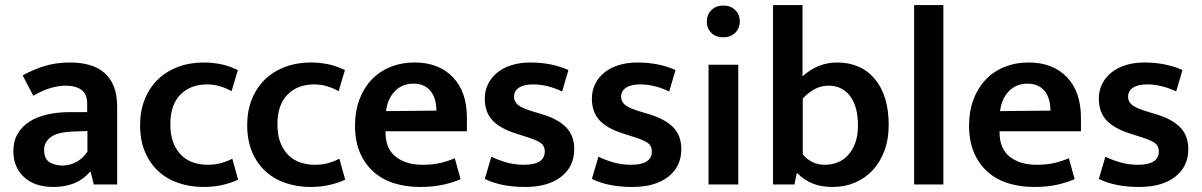

<svg xmlns="http://www.w3.org/2000/svg" viewBox="-20 -732 4770 762"><path d="M70 -433Q114 -457 159 -470.5Q204 -484 258 -484Q300 -484 334 -474.5Q368 -465 393 -444Q418 -423 431.5 -389.5Q445 -356 445 -308V0H352L340 -50H337Q286 10 192 10Q117 10 75 -29.5Q33 -69 33 -132Q33 -172 50 -201Q67 -230 96.5 -249Q126 -268 167 -277.5Q208 -287 256 -287H326V-320Q326 -359 303 -375.5Q280 -392 241 -392Q213 -392 181.5 -383Q150 -374 112 -352ZM327 -212 273 -210Q207 -208 181 -187.5Q155 -167 155 -138Q155 -101 177 -88Q199 -75 228 -75Q257 -75 283.5 -89.5Q310 -104 327 -130Z M804 -78Q836 -78 860.5 -85.5Q885 -93 902 -102L925 -19Q903 -8 867 1Q831 10 788 10Q735 10 689 -5.5Q643 -21 609 -52Q575 -83 555.5 -129Q536 -175 536 -236Q536 -292 554.5 -338Q573 -384 606.5 -416.5Q640 -449 686.5 -466.5Q733 -484 789 -484Q820 -484 853 -478Q886 -472 924 -454L899 -370Q876 -383 852 -390Q828 -397 802 -397Q736 -397 696 -356.5Q656 -316 656 -239Q656 -194 669 -163Q682 -132 703 -113Q724 -94 750.5 -86Q777 -78 804 -78Z M1229 -78Q1261 -78 1285.5 -85.5Q1310 -93 1327 -102L1350 -19Q1328 -8 1292 1Q1256 10 1213 10Q1160 10 1114 -5.5Q1068 -21 1034 -52Q1000 -83 980.5 -129Q961 -175 961 -236Q961 -292 979.5 -338Q998 -384 1031.5 -416.5Q1065 -449 1111.5 -466.5Q1158 -484 1214 -484Q1245 -484 1278 -478Q1311 -472 1349 -454L1324 -370Q1301 -383 1277 -390Q1253 -397 1227 -397Q1161 -397 1121 -356.5Q1081 -316 1081 -239Q1081 -194 1094 -163Q1107 -132 1128 -113Q1149 -94 1175.5 -86Q1202 -78 1229 -78Z M1833 -211H1510V-207Q1510 -142 1550.5 -110Q1591 -78 1657 -78Q1696 -78 1726.5 -85Q1757 -92 1785 -104L1808 -21Q1779 -8 1739 1Q1699 10 1646 10Q1593 10 1546.5 -4Q1500 -18 1465 -48Q1430 -78 1409.5 -124Q1389 -170 1389 -234Q1389 -290 1406 -336Q1423 -382 1454 -415Q1485 -448 1529 -466Q1573 -484 1626 -484Q1721 -484 1777 -426Q1833 -368 1833 -265ZM1712 -293Q1712 -314 1707 -333.5Q1702 -353 1691 -368Q1680 -383 1662.5 -391.5Q1645 -400 1621 -400Q1576 -400 1547 -370Q1518 -340 1512 -291Z M2211 -369Q2152 -397 2096 -397Q2059 -397 2039.5 -384Q2020 -371 2020 -348Q2020 -329 2036 -315.5Q2052 -302 2100 -288L2130 -279Q2194 -260 2226.5 -227Q2259 -194 2259 -140Q2259 -71 2207 -30.5Q2155 10 2065 10Q1968 10 1904 -22L1930 -110Q1959 -96 1991.5 -87Q2024 -78 2059 -78Q2142 -78 2142 -131Q2142 -155 2122.5 -167Q2103 -179 2056 -193L2025 -203Q1963 -223 1933.5 -255.5Q1904 -288 1904 -341Q1904 -372 1917 -398.5Q1930 -425 1953.5 -444Q1977 -463 2010.5 -473.5Q2044 -484 2085 -484Q2126 -484 2164.5 -476.5Q2203 -469 2236 -454Z M2636 -369Q2577 -397 2521 -397Q2484 -397 2464.5 -384Q2445 -371 2445 -348Q2445 -329 2461 -315.5Q2477 -302 2525 -288L2555 -279Q2619 -260 2651.5 -227Q2684 -194 2684 -140Q2684 -71 2632 -30.5Q2580 10 2490 10Q2393 10 2329 -22L2355 -110Q2384 -96 2416.5 -87Q2449 -78 2484 -78Q2567 -78 2567 -131Q2567 -155 2547.5 -167Q2528 -179 2481 -193L2450 -203Q2388 -223 2358.5 -255.5Q2329 -288 2329 -341Q2329 -372 2342 -398.5Q2355 -425 2378.5 -444Q2402 -463 2435.5 -473.5Q2469 -484 2510 -484Q2551 -484 2589.5 -476.5Q2628 -469 2661 -454Z M2792 0V-475H2910V0ZM2851 -584Q2820 -584 2802.5 -602Q2785 -620 2785 -647Q2785 -673 2803 -691.5Q2821 -710 2851 -710Q2880 -710 2898 -692Q2916 -674 2916 -647Q2916 -620 2898 -602Q2880 -584 2851 -584Z M3507 -236Q3507 -179 3490 -133.5Q3473 -88 3443 -56Q3413 -24 3372.5 -7Q3332 10 3286 10Q3239 10 3205.5 -3.5Q3172 -17 3145 -44H3142L3133 0H3048V-712H3165V-429Q3193 -455 3228 -469.5Q3263 -484 3302 -484Q3397 -484 3452 -418.5Q3507 -353 3507 -236ZM3385 -234Q3385 -309 3354 -350.5Q3323 -392 3268 -392Q3237 -392 3211 -377Q3185 -362 3166 -341V-119Q3182 -100 3204 -89Q3226 -78 3254 -78Q3279 -78 3303 -87Q3327 -96 3345 -115.5Q3363 -135 3374 -164Q3385 -193 3385 -234Z M3608 0V-712H3724V0Z M4270 -211H3947V-207Q3947 -142 3987.5 -110Q4028 -78 4094 -78Q4133 -78 4163.5 -85Q4194 -92 4222 -104L4245 -21Q4216 -8 4176 1Q4136 10 4083 10Q4030 10 3983.5 -4Q3937 -18 3902 -48Q3867 -78 3846.5 -124Q3826 -170 3826 -234Q3826 -290 3843 -336Q3860 -382 3891 -415Q3922 -448 3966 -466Q4010 -484 4063 -484Q4158 -484 4214 -426Q4270 -368 4270 -265ZM4149 -293Q4149 -314 4144 -333.5Q4139 -353 4128 -368Q4117 -383 4099.5 -391.5Q4082 -400 4058 -400Q4013 -400 3984 -370Q3955 -340 3949 -291Z M4648 -369Q4589 -397 4533 -397Q4496 -397 4476.5 -384Q4457 -371 4457 -348Q4457 -329 4473 -315.5Q4489 -302 4537 -288L4567 -279Q4631 -260 4663.5 -227Q4696 -194 4696 -140Q4696 -71 4644 -30.5Q4592 10 4502 10Q4405 10 4341 -22L4367 -110Q4396 -96 4428.5 -87Q4461 -78 4496 -78Q4579 -78 4579 -131Q4579 -155 4559.5 -167Q4540 -179 4493 -193L4462 -203Q4400 -223 4370.5 -255.5Q4341 -288 4341 -341Q4341 -372 4354 -398.5Q4367 -425 4390.5 -444Q4414 -463 4447.5 -473.5Q4481 -484 4522 -484Q4563 -484 4601.5 -476.5Q4640 -469 4673 -454Z"/></svg>

Font: Mukta Vaani SemiBold
Style: Regular
Weight: 600
Designer: Noopur Datye, Girish Dalvi, Yashodeep Gholap, Pallavi Karambelkar
Foundry: Ek Type
Version: Version 2.538;PS 1.000;hotconv 16.6.51;makeotf.lib2.5.65220;